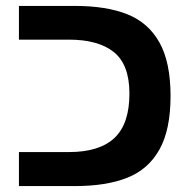

<svg xmlns="http://www.w3.org/2000/svg" viewBox="-20 -629 640 649"><path d="M44 -115H213Q316.5 -115 367 -162.8Q417.5 -210.5 417.5 -312.5Q417.5 -410.5 365 -452.8Q312.5 -495 213 -495H44V-609H232.5Q340 -609 411 -580.5Q482 -552 519.2 -485Q556.5 -418 556.5 -304.5Q556.5 -191 519.2 -124Q482 -57 411 -28.5Q340 0 232.5 0H44Z"/></svg>

Font: JuliaMono SemiBold
Style: Regular
Weight: 600
Monospace: yes
Designer: cormullion
Foundry: corm
Version: Version 0.055; ttfautohint (v1.8.4)